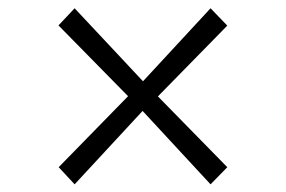

<svg xmlns="http://www.w3.org/2000/svg" viewBox="-20 -536 709 476"><path d="M297.5 -297.5 125 -473 165 -515.5 334.5 -334.5 502 -515.5 543.5 -472.5 371.5 -297 543.5 -121.5 502 -79 333.5 -261 165 -79 125.5 -121.5Z"/></svg>

Font: Merriweather 96pt
Style: Regular
Weight: 400
Version: Version 2.100